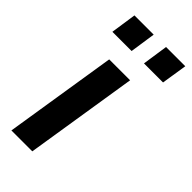

<svg xmlns="http://www.w3.org/2000/svg" viewBox="-228 -762 812 812"><g transform="rotate(45 178.0 -356.0)"><path d="M28 0 108 -505H233L153 0ZM224 -597 241 -712H356L338 -597ZM35 -597 52 -712H167L150 -597Z"/></g></svg>

Font: Mulish ExtraLight
Style: Italic
Weight: 200
Italic angle: -9°
Designer: Vernon Adams
Foundry: Vernon Adams
Version: Version 3.603